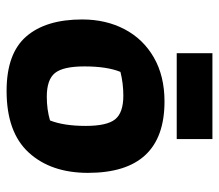

<svg xmlns="http://www.w3.org/2000/svg" viewBox="-62 -610 680 597"><g transform="rotate(90 278.5 -311.0)"><path d="M145 -631H412V-520H145ZM40 -226Q40 -300 70.5 -358Q101 -416 158.5 -449Q216 -482 295 -482Q517 -482 517 -244Q517 -129 454 -60Q391 9 262 9Q146 9 93 -52Q40 -113 40 -226ZM354 -126Q371 -169 371 -237Q371 -303 350.5 -328.5Q330 -354 277 -354Q239 -354 203 -345Q186 -303 186 -233Q186 -167 206.5 -141.5Q227 -116 280 -116Q320 -116 354 -126Z"/></g></svg>

Font: Athiti
Style: Bold
Weight: 700
Designer: CadsonDemak Team
Foundry: CadsonDemak
Version: Version 1.033